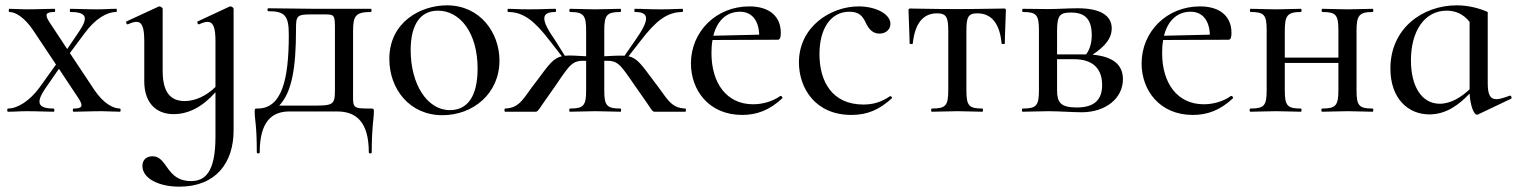

<svg xmlns="http://www.w3.org/2000/svg" viewBox="-20 -419 5689 720"><path d="M430 -12C406 -12 369 -29 333 -83L242 -220L297 -294C336 -347 379 -374 416 -374C419 -374 419 -386 416 -386C389 -386 375 -384 345 -384C299 -384 276 -386 244 -386C241 -386 241 -374 244 -374C309 -374 310 -350 276 -300L232 -235L166 -335C146 -365 152 -374 184 -374C188 -374 188 -386 184 -386C156 -386 123 -384 77 -384C57 -384 35 -386 15 -386C12 -386 12 -374 15 -374C39 -374 73 -353 106 -303L190 -177L129 -92C92 -41 46 -12 10 -12C6 -12 6 0 10 0C37 0 50 -2 81 -2C126 -2 150 0 181 0C185 0 185 -12 181 -12C117 -12 117 -38 149 -86L201 -161L274 -51C293 -22 290 -12 256 -12C252 -12 252 0 256 0C284 0 317 -2 363 -2C384 -2 408 0 430 0C433 0 433 -12 430 -12Z M844 -395 840 -394 722 -339C717 -338 722 -325 727 -328C740 -334 750 -337 758 -337C780 -337 788 -315 788 -265V-93C755 -60 712 -40 673 -40C617 -40 590 -76 590 -153V-386C590 -390 582 -395 578 -395C576 -395 576 -395 574 -394L455 -339C450 -338 455 -325 460 -328C473 -334 483 -337 492 -337C513 -337 521 -315 521 -265V-114C521 -36 563 9 631 9C687 9 739 -18 788 -73V94C788 233 745 260 696 260C602 260 609 167 552 167C531 167 514 179 514 203C514 251 577 281 652 281C789 281 856 192 856 70V-386C856 -390 849 -395 844 -395Z M1371 -12C1298 -12 1304 -13 1304 -81V-303C1304 -360 1314 -374 1371 -374C1374 -374 1374 -386 1371 -386H1159C1133 -386 1009 -388 986 -388C982 -388 982 -377 986 -377C1049 -377 1063 -360 1063 -288C1063 -118 1036 -12 946 -12C936 -12 935 -12 935 0C935 31 943 46 943 152C943 158 954 158 954 152C954 39 998 -1 1065 -1H1245C1316 -1 1363 39 1363 152C1363 158 1374 158 1374 152C1374 52 1382 28 1382 0C1382 -11 1381 -12 1371 -12ZM1236 -81C1236 -23 1228 -23 1144 -23H1027C1075 -73 1090 -166 1090 -308C1090 -359 1092 -365 1147 -365H1189C1236 -365 1236 -366 1236 -305Z M1639 13C1753 13 1853 -67 1853 -192C1853 -297 1780 -399 1656 -399C1557 -399 1440 -336 1440 -198C1440 -85 1516 13 1639 13ZM1667 -6C1582 -6 1520 -103 1520 -231C1520 -329 1558 -379 1622 -379C1706 -379 1771 -295 1771 -162C1771 -56 1732 -6 1667 -6Z M2550 -12C2492 -14 2481 -53 2431 -116C2385 -178 2369 -201 2337 -208L2383 -267C2439 -340 2481 -374 2539 -374C2542 -374 2542 -386 2539 -386C2517 -386 2499 -384 2461 -384C2408 -384 2393 -386 2361 -386C2358 -386 2358 -374 2361 -374C2416 -374 2417 -346 2363 -269L2322 -210C2303 -211 2280 -210 2246 -208V-304C2246 -362 2255 -374 2306 -374C2310 -374 2310 -386 2306 -386C2281 -386 2246 -384 2212 -384C2178 -384 2143 -386 2118 -386C2114 -386 2114 -374 2118 -374C2169 -374 2178 -361 2178 -304V-208C2141 -210 2117 -212 2098 -210L2061 -269C2007 -346 2008 -374 2063 -374C2066 -374 2066 -386 2063 -386C2031 -386 2017 -384 1963 -384C1925 -384 1907 -386 1886 -386C1882 -386 1882 -374 1886 -374C1943 -374 1985 -340 2041 -267L2087 -208C2055 -201 2039 -178 1993 -116C1943 -53 1932 -14 1874 -12C1871 -12 1871 0 1874 0H1985C2000 0 1991 3 2062 -96C2119 -180 2126 -193 2178 -191V-81C2178 -23 2169 -12 2117 -12C2114 -12 2114 0 2117 0C2144 0 2178 -2 2212 -2C2246 -2 2280 0 2307 0C2310 0 2310 -12 2307 -12C2255 -12 2246 -23 2246 -81V-191C2298 -193 2304 -180 2362 -96C2433 3 2423 0 2438 0H2550C2553 0 2553 -12 2550 -12Z M2906 -59C2875 -37 2837 -28 2804 -28C2705 -28 2648 -107 2648 -220C2648 -238 2649 -254 2652 -269L2897 -270C2906 -270 2908 -281 2908 -296C2908 -357 2866 -395 2790 -395C2665 -395 2571 -300 2571 -181C2571 -81 2638 12 2763 12C2817 12 2865 -5 2913 -50C2917 -53 2910 -61 2906 -59ZM2755 -375C2799 -375 2825 -343 2827 -289L2655 -285C2669 -341 2704 -375 2755 -375Z M3173 12C3233 12 3278 -8 3324 -50C3328 -53 3321 -60 3317 -58C3285 -36 3254 -27 3218 -27C3100 -27 3053 -114 3053 -216C3053 -310 3094 -375 3165 -375C3202 -375 3215 -359 3228 -331C3238 -310 3253 -293 3278 -293C3306 -293 3321 -313 3319 -333C3315 -369 3261 -395 3200 -395C3095 -395 2976 -319 2976 -185C2976 -91 3035 12 3173 12Z M3474 0C3502 0 3536 -2 3571 -2C3604 -2 3638 0 3664 0C3667 0 3667 -12 3664 -12C3613 -12 3604 -23 3604 -81V-303C3604 -354 3610 -369 3645 -369C3698 -369 3729 -331 3736 -256C3737 -253 3748 -253 3748 -256C3748 -282 3751 -338 3752 -378C3752 -386 3752 -387 3744 -387C3718 -387 3658 -385 3567 -385C3477 -385 3420 -387 3395 -387C3387 -387 3387 -386 3387 -378C3388 -338 3391 -282 3391 -256C3391 -253 3403 -253 3403 -256C3411 -331 3441 -369 3494 -369C3529 -369 3536 -354 3536 -303V-81C3536 -23 3527 -12 3474 -12C3471 -12 3471 0 3474 0Z M4077 -214C4126 -246 4149 -277 4149 -312C4149 -363 4103 -388 4021 -388C3985 -388 3945 -385 3911 -385C3876 -385 3842 -386 3816 -386C3812 -386 3812 -374 3816 -374C3867 -374 3876 -363 3876 -305V-81C3876 -23 3867 -12 3815 -12C3811 -12 3811 0 3815 0C3842 0 3876 -2 3911 -2C3949 -2 4005 2 4036 2C4126 2 4191 -50 4191 -122C4191 -177 4153 -207 4077 -214ZM3996 -372C4048 -372 4074 -348 4074 -287C4074 -256 4066 -233 4053 -215H4042H3944V-303C3944 -362 3955 -372 3996 -372ZM4018 -16C3957 -16 3944 -35 3944 -81V-197H4007C4084 -197 4113 -156 4113 -100C4113 -45 4084 -16 4018 -16Z M4596 -59C4565 -37 4527 -28 4494 -28C4395 -28 4338 -107 4338 -220C4338 -238 4339 -254 4342 -269L4587 -270C4596 -270 4598 -281 4598 -296C4598 -357 4556 -395 4480 -395C4355 -395 4261 -300 4261 -181C4261 -81 4328 12 4453 12C4507 12 4555 -5 4603 -50C4607 -53 4600 -61 4596 -59ZM4445 -375C4489 -375 4515 -343 4517 -289L4345 -285C4359 -341 4394 -375 4445 -375Z M5127 -12C5076 -12 5067 -23 5067 -81V-303C5067 -360 5076 -374 5127 -374C5131 -374 5131 -386 5127 -386C5102 -386 5068 -384 5034 -384C4999 -384 4965 -386 4939 -386C4935 -386 4935 -374 4939 -374C4990 -374 4999 -363 4999 -305V-203H4798V-303C4798 -360 4807 -374 4858 -374C4862 -374 4862 -386 4858 -386C4833 -386 4799 -384 4765 -384C4730 -384 4696 -386 4670 -386C4666 -386 4666 -374 4670 -374C4721 -374 4730 -363 4730 -305V-81C4730 -23 4721 -12 4669 -12C4665 -12 4665 0 4669 0C4696 0 4730 -2 4765 -2C4799 -2 4832 0 4858 0C4862 0 4862 -12 4858 -12C4807 -12 4798 -23 4798 -81V-183H4999V-81C4999 -23 4989 -12 4938 -12C4934 -12 4934 0 4938 0C4964 0 4999 -2 5034 -2C5068 -2 5101 0 5127 0C5131 0 5131 -12 5127 -12Z M5641 -60C5619 -52 5603 -47 5592 -47C5568 -47 5559 -64 5559 -108V-374C5525 -389 5485 -399 5443 -399C5315 -399 5194 -313 5194 -162C5194 -49 5261 10 5340 10C5404 10 5452 -27 5491 -68C5494 -19 5508 11 5518 11C5520 11 5521 11 5523 10L5647 -49C5651 -52 5646 -63 5641 -60ZM5379 -30C5312 -30 5271 -94 5271 -193C5271 -301 5321 -379 5405 -379C5438 -379 5467 -367 5491 -337V-84C5461 -56 5422 -30 5379 -30Z"/></svg>

Font: Cormorant Infant Book
Style: Regular
Weight: 500
Designer: Christian Thalmann (Catharsis Fonts)
Version: Version 1.000;PS 002.000;hotconv 1.0.88;makeotf.lib2.5.64775